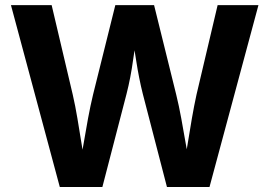

<svg xmlns="http://www.w3.org/2000/svg" viewBox="-20 -748 1078 768"><path d="M219.2 0 23.8 -727.5H186.6L270.9 -369.8Q281.3 -324.7 289.8 -273.6Q298.4 -222.5 306.6 -171.1Q314.8 -119.7 322.7 -72.2H296.5Q305.4 -119.7 314 -171.1Q322.6 -222.5 332 -273.6Q341.5 -324.7 352.3 -369.8L441.3 -727.5H596.3L684.8 -369.8Q695.9 -324.7 705.2 -273.6Q714.5 -222.5 723.4 -171.1Q732.2 -119.7 741.1 -72.2H713.9Q722.3 -119.7 730.4 -171.1Q738.4 -222.5 747.4 -273.6Q756.3 -324.7 766.1 -369.8L850.5 -727.5H1013.8L818 0H647.8L551.3 -372.1Q535.7 -434.1 524.6 -506.5Q513.5 -578.9 500.1 -655H537Q522.1 -580.7 512.5 -509.2Q502.9 -437.8 486.1 -372.1L389.5 0Z"/></svg>

Font: Adwaita Sans
Style: Regular
Weight: 400
Designer: Rasmus Andersson
Foundry: rsms
Version: Version 4.001;git-9221beed3